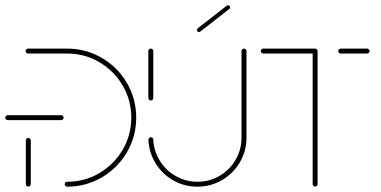

<svg xmlns="http://www.w3.org/2000/svg" viewBox="-20 -701 1430 721"><path d="M86.3 -183Q90 -183 92.8 -180.2Q95.6 -177.4 95.6 -173.7V-9.6Q95.6 -5.9 93 -3.1Q90.4 -0.4 86.3 -0.4Q82.6 -0.4 79.8 -3.1Q77 -5.9 77 -9.6V-173.7Q77 -177.4 79.8 -180.2Q82.6 -183 86.3 -183ZM218.9 -259.3Q218.9 -255.6 216.1 -252.8Q213.3 -250 209.6 -250H9.3Q5.2 -250 2.4 -252.8Q-0.4 -255.6 -0.4 -259.3Q-0.4 -263 2.4 -265.7Q5.2 -268.5 9.3 -268.5H209.6Q213.3 -268.5 216.1 -265.7Q218.9 -263 218.9 -259.3ZM223 -9.3Q223 -13.3 225.7 -15.9Q228.5 -18.5 232.2 -18.5Q297.8 -18.5 353 -50.9Q408.1 -83.3 440.6 -138.5Q473 -193.7 473 -259.3Q473 -324.8 440.6 -380Q408.1 -435.2 353 -467.6Q297.8 -500 232.2 -500H85.6Q81.9 -500 79.1 -502.8Q76.3 -505.6 76.3 -509.3Q76.3 -513.3 79.1 -515.9Q81.9 -518.5 85.6 -518.5H232.2Q302.6 -518.5 362.2 -483.7Q421.9 -448.9 456.7 -389.3Q491.5 -329.6 491.5 -259.3Q491.5 -188.9 456.7 -129.3Q421.9 -69.6 362.2 -34.8Q302.6 0 232.2 0Q228.5 0 225.7 -2.8Q223 -5.6 223 -9.3Z M546.3 -323.7Q542.6 -323.7 539.8 -326.5Q537 -329.3 537 -333V-509.3Q537 -513 539.8 -515.7Q542.6 -518.5 546.3 -518.5Q550 -518.5 552.8 -515.7Q555.6 -513 555.6 -509.3V-333Q555.6 -329.3 553 -326.5Q550.4 -323.7 546.3 -323.7ZM896.3 -518.5Q900 -518.5 902.8 -515.7Q905.6 -513 905.6 -509.3V-184.4Q905.6 -134.1 880.9 -91.9Q856.3 -49.6 813.9 -24.8Q771.5 0 721.5 0Q672.6 0 631.3 -23.3Q590 -46.7 564.8 -87Q539.6 -127.4 537.4 -175.6Q537 -179.3 539.8 -182.4Q542.6 -185.6 546.7 -185.6Q550.4 -185.6 553 -183Q555.6 -180.4 555.6 -176.7Q557.8 -133.3 580.4 -97Q603 -60.7 640.4 -39.6Q677.8 -18.5 721.5 -18.5Q766.7 -18.5 804.6 -40.7Q842.6 -63 864.8 -101.1Q887 -139.3 887 -184.4V-509.3Q887 -513 889.8 -515.7Q892.6 -518.5 896.3 -518.5ZM727 -580.7Q723.7 -580.7 721.5 -583Q719.3 -585.2 719.3 -588.5Q719.3 -592.2 722.2 -594.4L831.5 -679.6Q833.3 -681.1 836.3 -681.1Q839.6 -681.1 841.9 -678.9Q844.1 -676.7 844.1 -673.3Q844.1 -669.6 841.1 -667.4L731.9 -582.2Q730 -580.7 727 -580.7Z M1172.6 -509.3V-9.6Q1172.6 -5.9 1170 -3.1Q1167.4 -0.4 1163.3 -0.4Q1159.6 -0.4 1156.9 -3.1Q1154.1 -5.9 1154.1 -9.6V-509.3ZM959.3 -509.3Q959.3 -513.3 962 -515.9Q964.8 -518.5 968.5 -518.5H1163.3Q1167 -518.5 1169.8 -515.7Q1172.6 -513 1172.6 -509.3Q1172.6 -505.6 1169.8 -502.8Q1167 -500 1163.3 -500H968.5Q964.8 -500 962 -502.8Q959.3 -505.6 959.3 -509.3ZM1250 -509.3Q1250 -513.3 1252.8 -515.9Q1255.6 -518.5 1259.3 -518.5H1358.5Q1362.2 -518.5 1365 -515.7Q1367.8 -513 1367.8 -509.3Q1367.8 -505.6 1365 -502.8Q1362.2 -500 1358.5 -500H1259.3Q1255.6 -500 1252.8 -502.8Q1250 -505.6 1250 -509.3Z"/></svg>

Font: 26F Galaxy Sans Hairline
Style: Regular
Weight: 50
Designer: C₂₉H₂₅N₃O₅
Version: Version 1.100